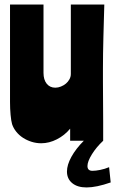

<svg xmlns="http://www.w3.org/2000/svg" viewBox="-20 -618 506 843"><path d="M466 183Q403 205 360 205Q320 205 297 186Q274 167 274 135Q274 106 293.5 70.5Q313 35 348 0H288V-53Q264 -24 230 -6.5Q196 11 161 11Q139 11 118.5 4.5Q98 -2 81 -13Q64 -24 51.5 -39.5Q39 -55 33 -73Q29 -87 26.5 -113.5Q24 -140 24 -170V-598H171V-298Q171 -268 185 -250.5Q199 -233 223 -233Q235 -233 247.5 -238Q260 -243 269.5 -251Q279 -259 285 -270Q291 -281 291 -293V-598H438Q437 -565 436 -528.5Q435 -492 434 -455.5Q433 -419 432.5 -383Q432 -347 432 -315Q432 -296 432 -258Q432 -220 432.5 -175Q433 -130 433 -83Q433 -36 433 0Q403 28 383.5 59.5Q364 91 364 111Q364 132 386 132Q400 132 420 128Q440 124 459 116Z"/></svg>

Font: Ranchers
Style: Regular
Weight: 400
Designer: Pablo Impallari, Brenda Gallo
Foundry: Pablo Impallari, Brenda Gallo
Version: Version 1.000; ttfautohint (v0.8) -G 200 -r 50